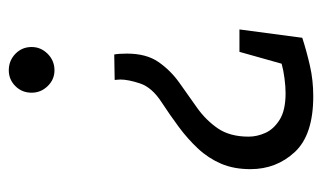

<svg xmlns="http://www.w3.org/2000/svg" viewBox="-168 -562 733 437"><g transform="rotate(90 198.5 -343.5)"><path d="M104 -237Q103 -242 102.5 -249.5Q102 -257 102 -266Q102 -310 121 -337.5Q140 -365 168 -385Q196 -405 224.5 -425Q253 -445 272 -472.5Q291 -500 291 -543Q291 -562 282.5 -581Q274 -600 252.5 -613.5Q231 -627 192 -627Q177 -627 158 -624.5Q139 -622 125 -618L98 -522H47L66 -665Q97 -675 130 -682.5Q163 -690 199 -690Q287 -690 326 -648Q365 -606 365 -547Q365 -509 352.5 -480Q340 -451 318 -427.5Q296 -404 269 -384Q242 -364 213 -345Q179 -323 170 -296Q161 -269 161 -251Q161 -247 161.5 -243.5Q162 -240 162 -238ZM140 3Q118 3 102.5 -12Q87 -27 87 -49Q87 -70 102.5 -85.5Q118 -101 140 -101Q161 -101 176 -85.5Q191 -70 191 -49Q191 -27 176 -12Q161 3 140 3Z"/></g></svg>

Font: Kreon Light
Style: Regular
Weight: 300
Designer: Julia Petretta
Foundry: Julia Petretta and Eli Heuer
Version: Version 2.002